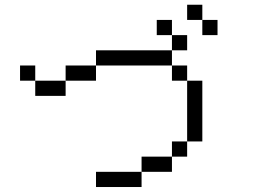

<svg xmlns="http://www.w3.org/2000/svg" viewBox="-20 -832 1040 790"><path d="M812.5 -750H750V-812.5H812.5ZM62.5 -562.5H125V-500H62.5ZM125 -500H250V-437.5H125ZM250 -562.5H375V-500H250ZM375 -125H562.5V-62.5H375ZM375 -625H687.5V-562.5H375ZM562.5 -187.5H687.5V-125H562.5ZM625 -750H687.5V-687.5H625ZM687.5 -250H750V-187.5H687.5ZM687.5 -562.5H750V-500H687.5ZM687.5 -687.5H750V-625H687.5ZM750 -500H812.5V-250H750ZM812.5 -750H875V-687.5H812.5Z"/></svg>

Font: 寒蝉点阵体 16px
Style: Regular
Weight: 400
Designer: Designed by Warren2060
Foundry: ChillType
Version: Version 1.000